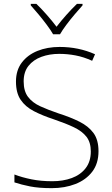

<svg xmlns="http://www.w3.org/2000/svg" viewBox="-20 -968 584 998"><path d="M492 -182Q492 -118 459.5 -75.5Q427 -33 372 -11.5Q317 10 249 10Q182 10 136.5 1Q91 -8 55 -20V-61Q94 -46 143 -36Q192 -26 252 -26Q308 -26 353 -42.5Q398 -59 425 -93.5Q452 -128 452 -181Q452 -228 429.5 -257Q407 -286 364 -306.5Q321 -327 259 -348Q201 -367 156.5 -390Q112 -413 87.5 -449Q63 -485 63 -544Q63 -603 93.5 -643Q124 -683 175 -703.5Q226 -724 290 -724Q389 -724 474 -686L459 -652Q415 -672 372.5 -680Q330 -688 288 -688Q237 -688 195 -672.5Q153 -657 128 -625.5Q103 -594 103 -545Q103 -494 126 -464Q149 -434 189.5 -415.5Q230 -397 283 -379Q346 -359 393 -335.5Q440 -312 466 -276.5Q492 -241 492 -182ZM256 -790Q244 -811 223.5 -838.5Q203 -866 180.5 -893Q158 -920 140 -940V-948H169Q196 -922 224 -890Q252 -858 274 -829Q296 -858 324.5 -890Q353 -922 380 -948H409V-940Q391 -920 368 -893Q345 -866 324.5 -838.5Q304 -811 292 -790Z"/></svg>

Font: Noto Sans ExtraLight
Style: Regular
Weight: 200
Designer: Monotype Design Team
Foundry: Monotype Imaging Inc.
Version: Version 2.007